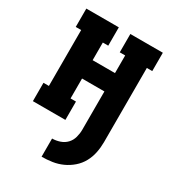

<svg xmlns="http://www.w3.org/2000/svg" viewBox="-181 -632 861 952"><g transform="rotate(30 250.0 -156.5)"><path d="M206 217V113Q228 113 250 105.5Q272 98 287 82Q302 66 308 44Q314 22 314 0V-219H186V-105H217V0H31V-105H62V-425H31V-530H217V-425H186V-324H314V-425H283V-530H469V-425H438V0Q438 30 432 60Q426 90 411.5 116.5Q397 143 374 163Q351 183 323.5 195.5Q296 208 266 212.5Q236 217 206 217Z"/></g></svg>

Font: Iosevka Slab Extrabold
Style: Regular
Weight: 800
Monospace: yes
Designer: Belleve Invis
Foundry: Belleve Invis
Version: Version 11.1.1; ttfautohint (v1.8.3)